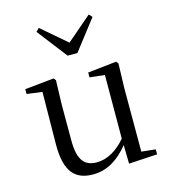

<svg xmlns="http://www.w3.org/2000/svg" viewBox="-119 -893 890 1003"><g transform="rotate(-15 326.5 -391.5)"><path d="M456 9 610 0V-27L534 -35V-380L538 -511L528 -523L373 -506V-480L454 -471L453 -127C407 -73 353 -41 296 -41C231 -41 196 -78 196 -185V-380L200 -511L190 -523L33 -507V-481L116 -470L113 -186C112 -37 166 15 261 15C340 15 403 -28 454 -92ZM184 -798 167 -781 292 -619H345L470 -781L454 -798L319 -682Z"/></g></svg>

Font: Noto Serif CJK KR
Style: Regular
Weight: 400
Designer: Ryoko NISHIZUKA 西塚涼子 (kana & ideographs); Frank Grießhammer (Latin, Greek & Cyrillic); Wenlong ZHANG 张文龙 (bopomofo); San
Foundry: Adobe
Version: Version 2.001;hotconv 1.1.0;makeotfexe 2.6.0